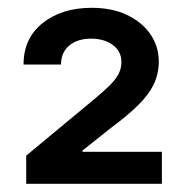

<svg xmlns="http://www.w3.org/2000/svg" viewBox="-20 -825 463 482"><path d="M45.8 -363.6V-434.3L216.6 -576Q237.9 -593.8 253.2 -608.5Q268.5 -623.2 276.6 -637.6Q284.8 -652 284.8 -669Q284.8 -696.7 262.8 -712.4Q240.8 -728 208.8 -728Q174.7 -728 153.9 -710.8Q133.2 -693.5 133.2 -663H39.1Q39.1 -729 87.2 -767.2Q135.3 -805.4 210.2 -805.4Q261 -805.4 298.8 -787.5Q336.6 -769.5 357.6 -739Q378.6 -708.5 378.6 -670.5Q378.6 -639.9 366.1 -613.8Q353.7 -587.7 327.4 -561.6Q301.1 -535.5 260.3 -505.3L187.1 -447.1V-443.9H386.4V-363.6Z"/></svg>

Font: InterMG SemiBold
Style: Regular
Weight: 600
Designer: Rasmus Andersson
Foundry: rsms
Version: Version 3.019;December 26, 2023;FontCreator 15.0.0.2955 64-b